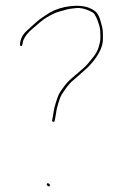

<svg xmlns="http://www.w3.org/2000/svg" viewBox="-20 -669 435 681"><path d="M147 -18C145 -16 145.5 -13.5 148.5 -10.5C151.5 -7.5 154 -7 156 -9C158 -11 157.5 -13.5 154.5 -16.5C151.5 -19.5 149 -20 147 -18ZM75.8 -560.7C63.7 -549.8 56.2 -538.2 53.2 -525.7C50.2 -513.3 50.3 -506.7 53.4 -506C56.5 -505.3 58.3 -506.7 59 -510L61 -518C62.5 -530.2 70.9 -543.9 86 -559C95.3 -567 107.3 -577.3 121.8 -589.9C136.3 -602.5 154.7 -613.7 177 -623.5C182.3 -625.8 188.5 -627.8 195.5 -629.5C202.5 -631.2 208.7 -632.8 214 -634.5C219.3 -636.2 224.8 -637.3 230.5 -638C236.2 -638.7 241.7 -639.3 247 -640C265.7 -642.7 286.7 -637.3 310 -624C317.7 -617.5 325.2 -601.9 332.5 -577C334.8 -569 336 -559 336 -547V-530C336 -525.3 334.1 -516.2 330.3 -502.7C326.4 -489.2 318.7 -475.6 307 -462C303 -457.3 298 -451.1 291.9 -443.4C285.8 -435.7 266.9 -418.6 235 -392C223.5 -382.4 212.4 -369.9 201.5 -354.5C195.2 -345.5 190.8 -338.7 188.5 -334C186.2 -329.3 182.8 -320.2 178.5 -306.5C174.2 -292.8 171.7 -283 171 -277C170.3 -271 169.4 -265.6 168.3 -260.7C167.2 -255.8 166.1 -249.6 165 -242C164.3 -239.3 165.5 -237.7 168.5 -237C171.5 -236.3 173.3 -237.7 174 -241C175.3 -249 176.5 -255.3 177.5 -260C178.5 -264.7 179.3 -269.8 180 -275.5C180.7 -281.2 183 -290.5 187 -303.5C191 -316.5 194.2 -325.2 196.5 -329.5C198.8 -333.8 203 -340.3 209 -349C215 -357.7 220.8 -365.2 226.5 -371.5C232.2 -377.8 237 -382.5 241 -385.5C245 -388.5 251 -393.7 259 -401C267 -408.3 275.2 -415.7 283.5 -423C291.8 -430.3 298 -436.5 302 -441.5C306 -446.5 310.3 -451.7 315 -457C335 -483.7 345 -508 345 -530V-547C345 -560.3 343.3 -572 340 -582C334.3 -607.8 325.9 -624.2 315 -631C293.8 -646.2 265.1 -651.5 229 -647C202.4 -644 178.4 -636.5 157 -624.5C151.7 -621.5 146.2 -618 140.5 -614C134.8 -610 129.5 -606.3 124.5 -603C119.5 -599.7 113.2 -594.5 105.5 -587.5C97.8 -580.5 87.9 -571.6 75.8 -560.7Z"/></svg>

Font: Proton
Style: Lit
Weight: 500
Version: Version 1.017